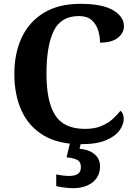

<svg xmlns="http://www.w3.org/2000/svg" viewBox="-20 -744 708 1004"><path d="M401 10Q285 10 208 -36Q131 -82 93 -164.5Q55 -247 55 -358Q55 -466 94 -548.5Q133 -631 210 -677.5Q287 -724 400 -724Q515 -724 571.5 -690.5Q628 -657 628 -608Q628 -571 596 -546Q564 -521 503 -521Q503 -554 493 -586Q483 -618 459 -639Q435 -660 393 -660Q298 -660 260.5 -581.5Q223 -503 223 -358Q223 -213 268.5 -141.5Q314 -70 425 -70Q474 -70 509 -84.5Q544 -99 568.5 -121Q593 -143 610 -165Q627 -151 627 -122Q627 -94 606 -63.5Q585 -33 536 -11.5Q487 10 401 10ZM361 240Q345 240 318.5 237Q292 234 274 229V168Q312 176 342 176Q371 176 387 165.5Q403 155 403 130Q403 101 381.5 91Q360 81 328 79L349 -9H406L396 34Q445 38 474 62Q503 86 503 126Q503 179 464 209.5Q425 240 361 240Z"/></svg>

Font: Noto Serif Oriya
Style: Bold
Weight: 700
Designer: David Williams
Foundry: Google LLC, David Williams
Version: Version 1.051; ttfautohint (v1.8.4.7-5d5b)